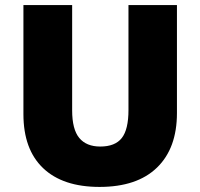

<svg xmlns="http://www.w3.org/2000/svg" viewBox="-20 -734 797 764"><path d="M684.1 -713.9V-284.2Q684.1 -144 604.7 -67.1Q525.4 9.8 376 9.8Q230 9.8 151.6 -64.9Q73.2 -139.6 73.2 -279.8V-713.9H267.1V-294.9Q267.1 -219.2 295.4 -185.1Q323.7 -150.9 378.9 -150.9Q438 -150.9 464.6 -184.8Q491.2 -218.8 491.2 -295.9V-713.9Z"/></svg>

Font: OpenSansExtrabold
Style: Regular
Weight: 800
Foundry: Ascender Corporation
Version: Version 1.10